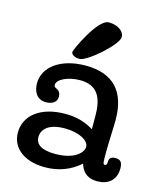

<svg xmlns="http://www.w3.org/2000/svg" viewBox="-105 -751 707 840"><g transform="rotate(15 249.0 -331.5)"><path d="M355 -626C355 -651 328 -673 285 -674C234 -675 163 -516 163 -508C163 -493 185 -486 200 -486C236 -486 355 -592 355 -626ZM333 -203C292 -228 252 -238 204 -238C91 -238 24 -182 24 -106C24 -35 84 11 177 11C239 11 293 -10 335 -48C348 -2 380 11 414 11C462 11 498 -15 498 -69C498 -100 486 -108 466 -108C439 -108 438 -94 437 -79C437 -73 435 -67 428 -67C419 -67 419 -75 419 -124C419 -163 423 -236 423 -269C423 -394 364 -465 236 -465C123 -465 49 -410 49 -335C49 -304 62 -265 108 -265C130 -265 157 -274 157 -303C157 -317 151 -329 137 -335C134 -336 126 -339 126 -349C126 -374 175 -397 228 -397C310 -397 333 -343 333 -261ZM116 -110C116 -143 143 -176 218 -176C284 -176 329 -150 329 -122C329 -98 296 -57 206 -57C144 -57 116 -76 116 -110Z"/></g></svg>

Font: Life Savers
Style: ExtraBold
Weight: 800
Designer: Pablo Impallari, Rodrigo Fuenzalida, Brenda Gallo
Foundry: Pablo Impallari, Rodrigo Fuenzalida, Brenda Gallo
Version: Version 3.000